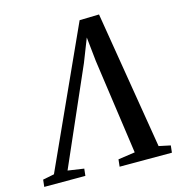

<svg xmlns="http://www.w3.org/2000/svg" viewBox="-156 -847 882 945"><g transform="rotate(-15 284.5 -375.0)"><path d="M433.5 -750 549 -48.5 608 -36 604 0H337.5L341.5 -36.5L427.5 -49L359 -533L341.5 -699L363 -699.5L300 -538.5L85 -48L167 -36L163 0H-46.5L-42.5 -36L15.5 -47.5L334 -747.5Z"/></g></svg>

Font: Merriweather 60pt Medium
Style: Italic
Weight: 500
Italic angle: -7.8°
Version: Version 2.101